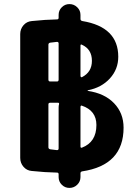

<svg xmlns="http://www.w3.org/2000/svg" viewBox="-20 -835 659 940"><path d="M217 -324V-114Q217 -106 226 -104Q237 -102 259 -100Q267 -100 267 -108V-308Q267 -319 269 -324Q271 -332 264 -332H260H226Q217 -332 217 -324ZM217 -616V-445Q217 -436 226 -436H254H259Q267 -436 267 -445V-622Q267 -630 259 -630Q237 -628 225 -626Q217 -624 217 -616ZM430 -537Q430 -594 381 -616Q374 -620 374 -611V-463Q374 -460 376.5 -458Q379 -456 381 -457Q430 -482 430 -537ZM452 -223Q452 -294 380 -318Q377 -319 375.5 -316.5Q374 -314 374 -311V-308V-118Q374 -110 381 -112Q452 -139 452 -223ZM135 2Q111 0 95 -18.5Q79 -37 79 -62V-668Q79 -693 95 -711.5Q111 -730 136 -732Q203 -739 259 -740Q267 -740 267 -748V-762Q267 -784 282.5 -799.5Q298 -815 320 -815Q342 -815 358 -799.5Q374 -784 374 -762V-742Q374 -734 383 -732Q559 -703 559 -557Q559 -496 518 -451Q477 -406 410 -393Q409 -393 409 -392Q409 -390 410 -390Q492 -378 538.5 -329.5Q585 -281 585 -210Q585 -26 382 4Q374 6 374 13V32Q374 54 358 69.5Q342 85 320 85Q298 85 282.5 69.5Q267 54 267 32V18Q267 10 259 10Q201 9 135 2Z"/></svg>

Font: Rounded Mplus 1c Bold
Style: Bold
Weight: 700
Version: Version 1.059.20150529